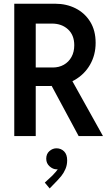

<svg xmlns="http://www.w3.org/2000/svg" viewBox="-20 -740 602 1044"><path d="M142.6 -272.5V-373H267.1Q300.8 -373 327.1 -387.9Q353.5 -402.8 368.7 -430.2Q383.8 -457.5 383.8 -494.1Q383.8 -549.3 349.6 -580.6Q315.4 -611.8 262.2 -611.8H142.6V-719.7H280.8Q341.3 -719.7 391.1 -694.6Q440.9 -669.4 470.5 -621.8Q500 -574.2 500 -506.8Q500 -441.4 469.7 -388.4Q439.5 -335.4 384.3 -304Q329.1 -272.5 253.9 -272.5ZM57.6 0V-719.7H174.3V0ZM407.7 0 251.5 -290.5 338.4 -361.8 540 0ZM250 284.7 223.6 252.9 264.2 215.3Q274.9 204.6 283.9 193.8Q293 183.1 298.1 172.6Q303.2 162.1 303.2 153.3L318.8 151.9Q317.9 162.6 310.5 171.6Q303.2 180.7 287.1 180.7Q268.1 180.7 249.8 164.6Q231.4 148.4 231.4 123Q231.4 96.7 248.8 81.5Q266.1 66.4 287.1 66.4Q311.5 66.4 328.4 83Q345.2 99.6 345.2 131.8Q345.2 157.7 335.7 179.4Q326.2 201.2 313.5 216.8Q300.8 232.4 292.5 240.7Z"/></svg>

Font: Reddit Mono SemiBold
Style: Regular
Weight: 600
Monospace: yes
Designer: Stephen Hutchings
Foundry: Reddit
Version: Version 1.014